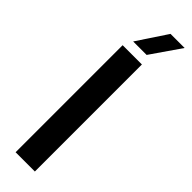

<svg xmlns="http://www.w3.org/2000/svg" viewBox="-265 -763 761 761"><g transform="rotate(45 115.0 -383.0)"><path d="M48 0V-600H156V0ZM67 -640 150.5 -766H229.5L142.5 -640Z"/></g></svg>

Font: Big Shoulders Stencil Display Thin
Style: Bold
Weight: 700
Version: Version 2.001